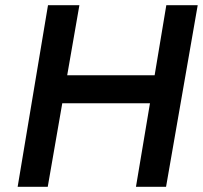

<svg xmlns="http://www.w3.org/2000/svg" viewBox="-20 -720 782 740"><path d="M165 -700H286L239 -430H576L621 -700H742L620 0H504L558 -322H220L164 0H48Z"/></svg>

Font: Jost* Medium
Style: Italic
Weight: 500
Italic angle: -10°
Version: Version 3.7